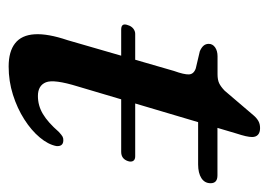

<svg xmlns="http://www.w3.org/2000/svg" viewBox="-107 -491 607 433"><g transform="rotate(90 196.5 -274.5)"><path d="M36.8 -259.7Q38.9 -267 44.4 -271.5Q50 -275.9 56.3 -275.9H332.6Q339.9 -275.9 342.8 -271.5Q345.7 -267 343.4 -259.7Q338.3 -244.3 322.5 -244.3H46.6Q30.8 -244.3 36.8 -259.7ZM134.3 -412.5 95.7 -421.6Q87.6 -425 83.2 -429.9Q78.9 -434.8 78.9 -441.8Q78.9 -450.5 86.8 -456.1Q94.8 -461.6 107 -461.6H147.5Q159.9 -461.6 167.6 -465.2Q175.3 -468.8 184.5 -477.6L240.4 -543.1Q245.9 -549.6 252.7 -553.6Q259.4 -557.5 268.9 -557.5Q278.8 -557.5 283.9 -552.8Q289 -548.1 289 -539.6Q289 -533.7 287 -524.8Q284.9 -515.8 281.2 -504.6L175 -146.6Q158.3 -92.6 165.6 -74.6Q172.9 -56.5 196.5 -56.5Q218.2 -56.5 237.1 -67.8Q256 -79 277.4 -103.6Q284.7 -110.4 288.5 -112.3Q292.2 -114.1 297.3 -113.8Q304.1 -113.5 307.1 -109.4Q310.1 -105.3 309.4 -98Q305.8 -79.5 289.9 -60.6Q274 -41.6 249.2 -25.8Q224.3 -9.9 193.7 -0.2Q163 9.5 130 9.5Q96.1 9.5 77.6 -5.1Q59.1 -19.6 57.3 -49.2Q55.5 -78.8 70.6 -123.4L140 -363.3Q148.3 -386.4 147.8 -397.1Q147.3 -407.9 134.3 -412.5ZM220.4 -417.8 236.2 -461.4H375.6Q393.2 -461.4 393.2 -446Q393.2 -432.6 381.8 -425.2Q370.3 -417.8 350.7 -417.8Z"/></g></svg>

Font: Fraunces
Style: Italic
Weight: 900
Italic angle: -16°
Version: Version 1.000;[0bf87f6ff]